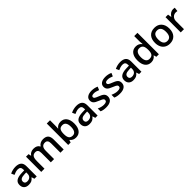

<svg xmlns="http://www.w3.org/2000/svg" viewBox="572 -2782 4814 4814"><g transform="rotate(-45 2979.0 -375.0)"><path d="M419.9 0 397 -75.2H393.1Q354 -25.9 314.5 -8.1Q274.9 9.8 212.9 9.8Q133.3 9.8 88.6 -33.2Q43.9 -76.2 43.9 -154.8Q43.9 -238.3 106 -280.8Q168 -323.2 294.9 -327.1L388.2 -330.1V-358.9Q388.2 -410.6 364 -436.3Q339.8 -461.9 289.1 -461.9Q247.6 -461.9 209.5 -449.7Q171.4 -437.5 136.2 -420.9L99.1 -502.9Q143.1 -525.9 195.3 -537.8Q247.6 -549.8 293.9 -549.8Q397 -549.8 449.5 -504.9Q502 -460 502 -363.8V0ZM249 -78.1Q311.5 -78.1 349.4 -113Q387.2 -147.9 387.2 -210.9V-257.8L317.9 -254.9Q236.8 -252 200 -227.8Q163.1 -203.6 163.1 -153.8Q163.1 -117.7 184.6 -97.9Q206.1 -78.1 249 -78.1Z M1117.2 0H1002V-333Q1002 -395 978.5 -425.5Q955.1 -456.1 905.3 -456.1Q838.9 -456.1 807.9 -412.8Q776.9 -369.6 776.9 -269V0H662.1V-540H752L768.1 -469.2H773.9Q796.4 -507.8 839.1 -528.8Q881.8 -549.8 933.1 -549.8Q1057.6 -549.8 1098.1 -464.8H1106Q1129.9 -504.9 1173.3 -527.3Q1216.8 -549.8 1272.9 -549.8Q1369.6 -549.8 1413.8 -501Q1458 -452.1 1458 -352.1V0H1343.3V-333Q1343.3 -395 1319.6 -425.5Q1295.9 -456.1 1246.1 -456.1Q1179.2 -456.1 1148.2 -414.3Q1117.2 -372.6 1117.2 -286.1Z M1894 -549.8Q1995.1 -549.8 2051.5 -476.6Q2107.9 -403.3 2107.9 -271Q2107.9 -138.2 2050.8 -64.2Q1993.7 9.8 1892.1 9.8Q1789.6 9.8 1732.9 -64H1725.1L1704.1 0H1618.2V-759.8H1732.9V-579.1Q1732.9 -559.1 1731 -519.5Q1729 -480 1728 -469.2H1732.9Q1787.6 -549.8 1894 -549.8ZM1864.3 -456.1Q1794.9 -456.1 1764.4 -415.3Q1733.9 -374.5 1732.9 -278.8V-271Q1732.9 -172.4 1764.2 -128.2Q1795.4 -84 1866.2 -84Q1927.2 -84 1958.7 -132.3Q1990.2 -180.7 1990.2 -272Q1990.2 -456.1 1864.3 -456.1Z M2579.1 0 2556.2 -75.2H2552.2Q2513.2 -25.9 2473.6 -8.1Q2434.1 9.8 2372.1 9.8Q2292.5 9.8 2247.8 -33.2Q2203.1 -76.2 2203.1 -154.8Q2203.1 -238.3 2265.1 -280.8Q2327.1 -323.2 2454.1 -327.1L2547.4 -330.1V-358.9Q2547.4 -410.6 2523.2 -436.3Q2499 -461.9 2448.2 -461.9Q2406.7 -461.9 2368.7 -449.7Q2330.6 -437.5 2295.4 -420.9L2258.3 -502.9Q2302.2 -525.9 2354.5 -537.8Q2406.7 -549.8 2453.1 -549.8Q2556.2 -549.8 2608.6 -504.9Q2661.1 -460 2661.1 -363.8V0ZM2408.2 -78.1Q2470.7 -78.1 2508.5 -113Q2546.4 -147.9 2546.4 -210.9V-257.8L2477.1 -254.9Q2396 -252 2359.1 -227.8Q2322.3 -203.6 2322.3 -153.8Q2322.3 -117.7 2343.8 -97.9Q2365.2 -78.1 2408.2 -78.1Z M3184.1 -153.8Q3184.1 -74.7 3126.5 -32.5Q3068.8 9.8 2961.4 9.8Q2853.5 9.8 2788.1 -22.9V-122.1Q2883.3 -78.1 2965.3 -78.1Q3071.3 -78.1 3071.3 -142.1Q3071.3 -162.6 3059.6 -176.3Q3047.9 -189.9 3021 -204.6Q2994.1 -219.2 2946.3 -237.8Q2853 -273.9 2820.1 -310.1Q2787.1 -346.2 2787.1 -403.8Q2787.1 -473.1 2843 -511.5Q2898.9 -549.8 2995.1 -549.8Q3090.3 -549.8 3175.3 -511.2L3138.2 -424.8Q3050.8 -460.9 2991.2 -460.9Q2900.4 -460.9 2900.4 -409.2Q2900.4 -383.8 2924.1 -366.2Q2947.8 -348.6 3027.3 -317.9Q3094.2 -292 3124.5 -270.5Q3154.8 -249 3169.4 -220.9Q3184.1 -192.9 3184.1 -153.8Z M3670.9 -153.8Q3670.9 -74.7 3613.3 -32.5Q3555.7 9.8 3448.2 9.8Q3340.3 9.8 3274.9 -22.9V-122.1Q3370.1 -78.1 3452.1 -78.1Q3558.1 -78.1 3558.1 -142.1Q3558.1 -162.6 3546.4 -176.3Q3534.7 -189.9 3507.8 -204.6Q3481 -219.2 3433.1 -237.8Q3339.8 -273.9 3306.9 -310.1Q3273.9 -346.2 3273.9 -403.8Q3273.9 -473.1 3329.8 -511.5Q3385.7 -549.8 3481.9 -549.8Q3577.1 -549.8 3662.1 -511.2L3625 -424.8Q3537.6 -460.9 3478 -460.9Q3387.2 -460.9 3387.2 -409.2Q3387.2 -383.8 3410.9 -366.2Q3434.6 -348.6 3514.2 -317.9Q3581.1 -292 3611.3 -270.5Q3641.6 -249 3656.2 -220.9Q3670.9 -192.9 3670.9 -153.8Z M4132.8 0 4109.9 -75.2H4106Q4066.9 -25.9 4027.3 -8.1Q3987.8 9.8 3925.8 9.8Q3846.2 9.8 3801.5 -33.2Q3756.8 -76.2 3756.8 -154.8Q3756.8 -238.3 3818.8 -280.8Q3880.9 -323.2 4007.8 -327.1L4101.1 -330.1V-358.9Q4101.1 -410.6 4076.9 -436.3Q4052.7 -461.9 4002 -461.9Q3960.4 -461.9 3922.4 -449.7Q3884.3 -437.5 3849.1 -420.9L3812 -502.9Q3856 -525.9 3908.2 -537.8Q3960.4 -549.8 4006.8 -549.8Q4109.9 -549.8 4162.4 -504.9Q4214.8 -460 4214.8 -363.8V0ZM3961.9 -78.1Q4024.4 -78.1 4062.3 -113Q4100.1 -147.9 4100.1 -210.9V-257.8L4030.8 -254.9Q3949.7 -252 3912.8 -227.8Q3876 -203.6 3876 -153.8Q3876 -117.7 3897.5 -97.9Q3918.9 -78.1 3961.9 -78.1Z M4557.1 9.8Q4456.1 9.8 4399.4 -63.5Q4342.8 -136.7 4342.8 -269Q4342.8 -401.9 4400.1 -475.8Q4457.5 -549.8 4559.1 -549.8Q4665.5 -549.8 4721.2 -471.2H4727.1Q4718.8 -529.3 4718.8 -563V-759.8H4834V0H4744.1L4724.1 -70.8H4718.8Q4663.6 9.8 4557.1 9.8ZM4587.9 -83Q4658.7 -83 4690.9 -122.8Q4723.1 -162.6 4724.1 -252V-268.1Q4724.1 -370.1 4690.9 -413.1Q4657.7 -456.1 4586.9 -456.1Q4526.4 -456.1 4493.7 -407Q4460.9 -357.9 4460.9 -267.1Q4460.9 -177.2 4492.7 -130.1Q4524.4 -83 4587.9 -83Z M5477.1 -271Q5477.1 -138.7 5409.2 -64.5Q5341.3 9.8 5220.2 9.8Q5144.5 9.8 5086.4 -24.4Q5028.3 -58.6 4997.1 -122.6Q4965.8 -186.5 4965.8 -271Q4965.8 -402.3 5033.2 -476.1Q5100.6 -549.8 5223.1 -549.8Q5340.3 -549.8 5408.7 -474.4Q5477.1 -398.9 5477.1 -271ZM5084 -271Q5084 -84 5222.2 -84Q5358.9 -84 5358.9 -271Q5358.9 -456.1 5221.2 -456.1Q5148.9 -456.1 5116.5 -408.2Q5084 -360.4 5084 -271Z M5882.8 -549.8Q5917.5 -549.8 5939.9 -544.9L5928.7 -438Q5904.3 -443.8 5877.9 -443.8Q5809.1 -443.8 5766.4 -398.9Q5723.6 -354 5723.6 -282.2V0H5608.9V-540H5698.7L5713.9 -444.8H5719.7Q5746.6 -493.2 5789.8 -521.5Q5833 -549.8 5882.8 -549.8Z"/></g></svg>

Font: f0_46533          
Style: Regular
Weight: 600
Foundry: Ascender Corporation
Version: Version 1.10